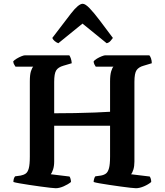

<svg xmlns="http://www.w3.org/2000/svg" viewBox="-20 -997 875 1017"><path d="M275 0Q268 0 246 -2.5Q224 -5 194.5 -9Q165 -13 135.5 -17.5Q106 -22 83 -26Q60 -30 51 -33Q51 -52 60 -63L89 -67Q105 -70 116 -77.5Q127 -85 132.5 -105.5Q138 -126 138 -168V-566Q138 -602 144 -620Q150 -638 156 -644H62Q60 -648 55.5 -654.5Q51 -661 50 -672Q56 -679 68.5 -686.5Q81 -694 93.5 -699Q106 -704 112 -704H347Q351 -699 355 -688Q359 -677 360 -662L316 -649Q288 -641 277.5 -624Q267 -607 267 -563V-397Q319 -397 376 -398Q433 -399 483 -401Q533 -403 563 -405V-566Q563 -600 569 -619.5Q575 -639 581 -644H487Q484 -648 480 -656Q476 -664 476 -672Q481 -679 493.5 -686.5Q506 -694 519 -699Q532 -704 537 -704H771Q776 -699 780 -687.5Q784 -676 784 -662L741 -649Q715 -642 703.5 -625.5Q692 -609 692 -563V-141Q692 -117 686.5 -99Q681 -81 674 -74L773 -62Q775 -60 778 -52Q781 -44 781 -33Q766 -20 742.5 -10Q719 0 700 0Q693 0 670.5 -2.5Q648 -5 619 -9Q590 -13 560 -17.5Q530 -22 507 -26Q484 -30 476 -33Q476 -42 479 -51Q482 -60 485 -63L514 -67Q531 -70 541.5 -78Q552 -86 557.5 -106.5Q563 -127 563 -168V-331H267V-141Q267 -117 261 -99Q255 -81 249 -74L348 -62Q351 -59 353.5 -50Q356 -41 356 -33Q340 -20 317 -10Q294 0 275 0ZM289 -768Q278 -772 269 -780Q260 -788 257 -796Q316 -874 356 -925.5Q396 -977 418 -977Q432 -977 455 -953Q478 -929 509 -888Q540 -847 578 -796Q574 -791 566 -781Q558 -771 545 -768L417 -872Z"/></svg>

Font: Texturina SemiBold
Style: Regular
Weight: 600
Designer: Guillermo Torres Carreño
Foundry: Omnibus-Type
Version: Version 1.002; ttfautohint (v1.8.3)